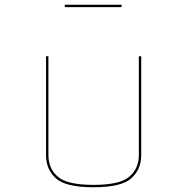

<svg xmlns="http://www.w3.org/2000/svg" viewBox="-20 -867 786 809"><path d="M174 -630H184V-213Q184 -157 223.5 -122.5Q263 -88 374 -88Q485 -88 525 -122.5Q565 -157 565 -213V-630H575V-213Q575 -153 533 -115.5Q491 -78 374 -78Q257 -78 215.5 -115.5Q174 -153 174 -213ZM253 -847H492V-837H253Z"/></svg>

Font: Bungee Hairline
Style: Regular
Weight: 400
Designer: David Jonathan Ross
Foundry: David Jonathan Ross
Version: Version 1.000;PS 1.0;hotconv 1.0.72;makeotf.lib2.5.5900